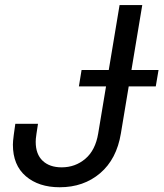

<svg xmlns="http://www.w3.org/2000/svg" viewBox="-20 -748 662 777"><path d="M221.7 9.8Q136.7 9.8 84.5 -34.9Q32.2 -79.6 32.2 -162.6Q32.2 -169.9 33 -178.7Q33.7 -187.5 35.9 -203.6Q38.1 -219.7 42 -247.1H133.8Q129.9 -221.7 127.7 -207.5Q125.5 -193.4 125 -186.3Q124.5 -179.2 124.5 -173.8Q124.5 -124 152.6 -97.4Q180.7 -70.8 229.5 -70.8Q284.7 -70.8 325.4 -105.5Q366.2 -140.1 377.4 -208L463.9 -727.5H555.7L469.2 -208Q452.1 -104 385.3 -47.1Q318.4 9.8 221.7 9.8ZM299.3 -398.4 310.1 -464.8H621.6L610.4 -398.4Z"/></svg>

Font: Inter 18pt
Style: Italic
Weight: 400
Italic angle: -9.3988°
Designer: Rasmus Andersson
Foundry: rsms
Version: Version 4.001;git-66647c0bb